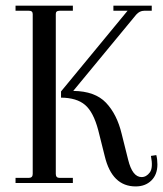

<svg xmlns="http://www.w3.org/2000/svg" viewBox="-20 -650 579 682"><path d="M482.9 -21Q500 -21 512.2 -37.6Q524.4 -54.2 516.1 -96.2L535.2 -99.1Q539.1 -84 539.1 -65.9Q539.1 -29.8 517.6 -8.8Q496.1 12.2 461.9 12.2Q377.9 12.2 352.1 -95.2L329.1 -187Q312 -252 282.2 -277.3Q252.4 -302.7 196.8 -303.2V-325.2L433.1 -611.8H382.8V-629.9H519V-611.8H492.2Q476.1 -611.8 463.9 -598.1L240.2 -327.1Q317.4 -326.2 356.4 -285.2Q395.5 -244.1 412.1 -174.8L435.1 -83Q450.2 -21 482.9 -21ZM96.2 -32.2V-600.1Q96.2 -612.3 82 -611.8H35.2V-629.9H238.8V-611.8H191.9Q177.7 -611.8 178.2 -600.1V-32.2Q178.2 -18.1 191.9 -18.1H238.8V0H35.2V-18.1H82Q96.2 -18.1 96.2 -32.2Z"/></svg>

Font: Arapey-Regular
Style: Regular
Weight: 400
Designer: Eduardo Rodriguez Tunni
Foundry: Eduardo Rodriguez Tunni
Version: Version 1.002